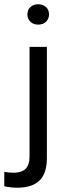

<svg xmlns="http://www.w3.org/2000/svg" viewBox="-59 -689 318 897"><path d="M21 188Q5 188 -11 186Q-27 184 -39 181V114Q-29 116 -17 117Q-5 118 6 118Q79 118 79 44V-470H160V50Q160 121 125.5 154.5Q91 188 21 188ZM119 -574Q97 -574 83 -587.5Q69 -601 69 -622Q69 -643 83 -656Q97 -669 119 -669Q142 -669 156 -656Q170 -643 170 -622Q170 -601 156 -587.5Q142 -574 119 -574Z"/></svg>

Font: Gantari
Style: Regular
Weight: 400
Designer: Anugrah Pasau
Foundry: Lafontype
Version: Version 1.000; ttfautohint (v1.8.4)